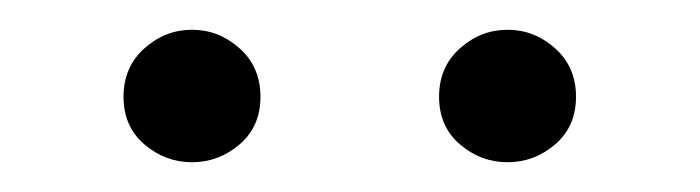

<svg xmlns="http://www.w3.org/2000/svg" viewBox="-20 -780 470 129"><path d="M109 -671Q91 -671 77 -683Q63 -695 63 -715Q63 -735 77 -747.5Q91 -760 109 -760Q127 -760 141 -747.5Q155 -735 155 -715Q155 -695 141 -683Q127 -671 109 -671ZM321 -671Q303 -671 289 -683Q275 -695 275 -715Q275 -735 289 -747.5Q303 -760 321 -760Q339 -760 353 -747.5Q367 -735 367 -715Q367 -695 353 -683Q339 -671 321 -671Z"/></svg>

Font: Noto Serif HK ExtraLight
Style: Regular
Weight: 200
Designer: Ryoko NISHIZUKA 西塚涼子 (kana & ideographs); Frank Grießhammer (Latin, Greek & Cyrillic); Wenlong ZHANG 张文龙 (bopomofo); San
Foundry: Adobe
Version: Version 2.002-H1;hotconv 1.1.0;makeotfexe 2.6.0